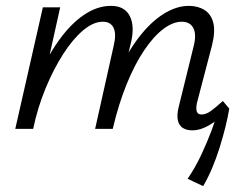

<svg xmlns="http://www.w3.org/2000/svg" viewBox="-20 -439 831 654"><path d="M635 5Q616 5 603 -3Q590 -11 586 -28.5Q582 -46 588 -72L639 -279Q650 -320 639 -342.5Q628 -365 599 -365Q569 -365 536 -340Q503 -315 471 -267.5Q439 -220 411.5 -152.5Q384 -85 364 0H320Q343 -101 377 -179Q411 -257 452 -310.5Q493 -364 537 -391.5Q581 -419 623 -419Q654 -419 676.5 -405Q699 -391 706.5 -361.5Q714 -332 702 -284L651 -89Q647 -71 650 -60Q653 -49 667 -49Q682 -49 699 -61.5Q716 -74 739 -95L761 -69Q739 -45 717.5 -29Q696 -13 675.5 -4Q655 5 635 5ZM32 0 126 -414H185L93 0ZM54 0Q74 -90 106.5 -166.5Q139 -243 179.5 -300Q220 -357 265.5 -388Q311 -419 358 -419Q405 -419 422.5 -383.5Q440 -348 425 -289L355 0H304L367 -282Q377 -323 367 -344Q357 -365 330 -365Q298 -365 263 -335.5Q228 -306 195 -254.5Q162 -203 135 -137.5Q108 -72 93 0ZM672 195 619 170Q645 132 665 89.5Q685 47 701 4.5Q717 -38 728 -78L761 -69Q756 -39 747.5 -5Q739 29 728 64Q717 99 703 132.5Q689 166 672 195Z"/></svg>

Font: Ysabeau
Style: Italic
Weight: 400
Italic angle: -12°
Designer: Christian Thalmann (Catharsis Fonts)
Version: Version 2.000;gftools[0.9.27.dev2+g8671c4b]